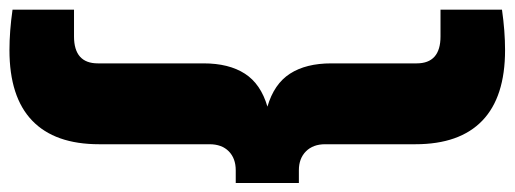

<svg xmlns="http://www.w3.org/2000/svg" viewBox="-377 -497 1088 406"><g transform="rotate(90 167.0 -294.0)"><path d="M351 -382V-248.5H324Q299 -248.5 284 -233.8Q269 -219 269 -193V40.5Q269 134 219 182Q169 230 70 230Q30 230 -15.5 223.5V93.5H41Q98 93.5 98 43V-180.5Q98 -234 119.8 -267.8Q141.5 -301.5 189.5 -315.5Q141.5 -329.5 119.8 -363.2Q98 -397 98 -450.5V-631Q98 -681.5 41 -681.5H-15.5V-811.5Q30 -818 70 -818Q169 -818 219 -770Q269 -722 269 -628.5V-437.5Q269 -412 284 -397Q299 -382 324 -382Z"/></g></svg>

Font: Encode Sans Condensed ExtraBold
Style: Regular
Weight: 800
Width: 3
Designer: Multiple Designers
Foundry: Impallari Type
Version: Version 2.000